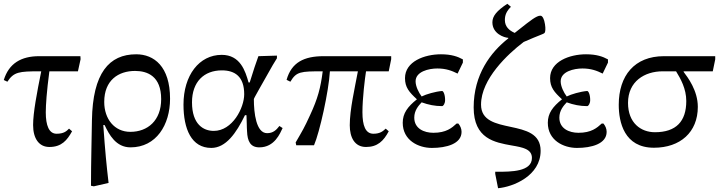

<svg xmlns="http://www.w3.org/2000/svg" viewBox="-29 -768 3801 1015"><path d="M146 -107C146 -36 177 9 232 9C297 9 326 -27 352 -74L336 -88C323 -75 309 -61 270 -61C230 -61 213 -105 213 -174C213 -213 218 -286 232 -391H383L397 -455L396 -471H178C83 -471 18 -433 -9 -345L10 -336C44 -388 72 -391 181 -391H189C166 -277 146 -172 146 -107Z M545 199C534 105 527 34 517 -107H524C548 -56 584 11 661 11C797 11 870 -108 870 -246C870 -417 785 -481 691 -481C548 -481 461 -382 457 -132C456 -41 452 81 452 214L467 217ZM522 -229C522 -344 597 -393 685 -393C751 -393 823 -365 823 -244C823 -131 752 -71 660 -71C576 -71 522 -139 522 -229Z M1285 -332C1268 -393 1241 -478 1143 -478C1024 -478 941 -370 941 -215C941 -86 983 14 1088 14C1165 14 1220 -64 1266 -159H1274C1276 -126 1275 -99 1277 -74C1279 -21 1295 11 1342 11C1423 11 1452 -64 1465 -91L1448 -102C1432 -81 1415 -64 1383 -64C1325 -64 1313 -171 1313 -244C1313 -249 1354 -319 1413 -424L1435 -460V-474L1337 -471C1324 -435 1311 -397 1291 -332ZM1101 -76C1047 -76 986 -110 986 -227C986 -335 1049 -396 1144 -396C1213 -396 1262 -363 1262 -270C1262 -198 1200 -76 1101 -76Z M2039 -455V-471H1682C1578 -471 1512 -438 1486 -346L1506 -336C1538 -390 1560 -391 1677 -391C1666 -304 1651 -247 1610 -159C1579 -91 1571 -79 1534 -15L1537 0H1631C1661 -69 1709 -286 1715 -391H1863C1846 -300 1820 -188 1820 -106C1820 -41 1846 9 1906 9C1967 9 1999 -23 2026 -74L2010 -88C1996 -75 1981 -61 1945 -61C1903 -61 1887 -104 1887 -175C1887 -248 1900 -354 1906 -391H2026Z M2200 -258C2184 -279 2168 -312 2168 -338C2168 -390 2238 -406 2283 -406C2329 -406 2360 -394 2390 -379L2418 -437V-454C2391 -469 2357 -481 2302 -481C2215 -481 2112 -443 2112 -355C2112 -306 2134 -281 2175 -243C2126 -204 2100 -169 2100 -119C2100 -26 2183 14 2254 14C2330 14 2411 -7 2411 -71C2411 -88 2404 -103 2394 -115H2385C2360 -92 2330 -66 2262 -66C2213 -66 2161 -88 2161 -146C2161 -184 2183 -209 2200 -227C2236 -214 2270 -207 2308 -207C2315 -207 2324 -221 2324 -239C2324 -268 2315 -287 2308 -287C2272 -284 2224 -270 2200 -258Z M2653 -748C2597 -711 2574 -683 2574 -650C2574 -590 2636 -569 2658 -568V-565C2565 -492 2475 -374 2475 -200C2475 -34 2587 -15 2676 1C2735 11 2783 20 2783 67C2783 140 2672 140 2599 140C2596 140 2592 140 2589 140V151L2604 227C2683 220 2829 162 2829 29C2829 -153 2514 -44 2514 -215C2514 -350 2655 -482 2739 -546C2823 -583 2843 -587 2850 -594C2854 -599 2856 -616 2852 -640C2848 -667 2839 -685 2828 -685C2808 -686 2773 -658 2720 -616C2711 -609 2702 -602 2692 -594C2662 -607 2640 -628 2640 -662C2640 -689 2649 -709 2672 -732Z M2967 -258C2951 -279 2935 -312 2935 -338C2935 -390 3005 -406 3050 -406C3096 -406 3127 -394 3157 -379L3185 -437V-454C3158 -469 3124 -481 3069 -481C2982 -481 2879 -443 2879 -355C2879 -306 2901 -281 2942 -243C2893 -204 2867 -169 2867 -119C2867 -26 2950 14 3021 14C3097 14 3178 -7 3178 -71C3178 -88 3171 -103 3161 -115H3152C3127 -92 3097 -66 3029 -66C2980 -66 2928 -88 2928 -146C2928 -184 2950 -209 2967 -227C3003 -214 3037 -207 3075 -207C3082 -207 3091 -221 3091 -239C3091 -268 3082 -287 3075 -287C3039 -284 2991 -270 2967 -258Z M3752 -454V-471H3481C3325 -471 3242 -368 3242 -214C3242 -122 3271 13 3428 13C3567 13 3660 -69 3660 -203C3660 -290 3606 -360 3585 -388V-391H3739ZM3545 -391C3569 -352 3599 -299 3599 -234C3599 -127 3546 -69 3433 -69C3360 -69 3291 -117 3291 -224C3291 -338 3379 -391 3474 -391Z"/></svg>

Font: mjx-stx-n
Style: Regular
Weight: 500
Version: 1.0.0